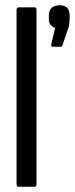

<svg xmlns="http://www.w3.org/2000/svg" viewBox="-20 -711 285 731"><path d="M51 0Q43 0 43 -10V-673Q43 -683 51 -683H112Q119 -683 119 -673V-10Q119 0 112 0ZM180 -533Q174 -533 175 -541L190 -605Q181 -607 173.5 -615Q166 -623 166 -637V-652Q166 -672 177 -681.5Q188 -691 206 -691Q226 -691 235.5 -681.5Q245 -672 245 -652V-637Q245 -627 243.5 -617Q242 -607 237 -595L218 -539Q216 -533 212 -533Z"/></svg>

Font: Sofia Sans Extra Condensed Medium
Style: Regular
Weight: 500
Version: Version 4.100